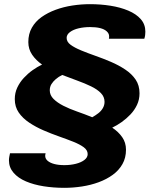

<svg xmlns="http://www.w3.org/2000/svg" viewBox="-20 -719 743 922"><path d="M289 183Q237 183 189.5 175.5Q142 168 104.5 152Q67 136 45 110.5Q23 85 23 51Q23 43 24.5 34.5Q26 26 28 17H199Q198 21 197.5 24Q197 27 197 29Q197 43 208.5 53Q220 63 240.5 68.5Q261 74 289 74Q319 74 344.5 67.5Q370 61 385.5 49Q401 37 401 21Q401 2 382 -12Q363 -26 331.5 -38.5Q300 -51 263 -64Q226 -77 189 -93Q152 -109 120.5 -130Q89 -151 70 -178.5Q51 -206 51 -243Q51 -273 63 -298.5Q75 -324 94.5 -345Q114 -366 136.5 -382Q159 -398 182 -409Q153 -429 134.5 -456Q116 -483 116 -517Q116 -556 133 -586Q150 -616 179.5 -637Q209 -658 247 -672Q285 -686 327.5 -692.5Q370 -699 412 -699Q463 -699 510.5 -691.5Q558 -684 596 -668Q634 -652 656 -627Q678 -602 678 -567Q678 -559 677 -550.5Q676 -542 673 -533H503Q504 -537 504 -540Q504 -543 504 -545Q504 -558 492.5 -568.5Q481 -579 461 -584Q441 -589 413 -589Q383 -589 357.5 -583Q332 -577 316 -565Q300 -553 300 -537Q300 -518 319 -504Q338 -490 369.5 -477Q401 -464 438 -451Q475 -438 512.5 -422Q550 -406 581.5 -385Q613 -364 631.5 -336.5Q650 -309 650 -271Q650 -241 638 -215.5Q626 -190 606.5 -169.5Q587 -149 564.5 -133Q542 -117 519 -106Q549 -86 567 -60Q585 -34 585 0Q585 39 568 69Q551 99 521.5 120.5Q492 142 454 156Q416 170 373.5 176.5Q331 183 289 183ZM423 -156Q439 -165 452.5 -175.5Q466 -186 474 -200Q482 -214 482 -230Q482 -254 464.5 -272Q447 -290 417 -304.5Q387 -319 351 -332Q315 -345 279 -359Q262 -351 248.5 -339.5Q235 -328 227 -315Q219 -302 219 -285Q219 -262 237 -244Q255 -226 284.5 -211Q314 -196 350 -183.5Q386 -171 423 -156Z"/></svg>

Font: Archivo SemiExpanded ExtraBold
Style: Italic
Weight: 800
Width: 6
Italic angle: -10°
Designer: Hector Gatti
Foundry: Omnibus-Type
Version: Version 2.001